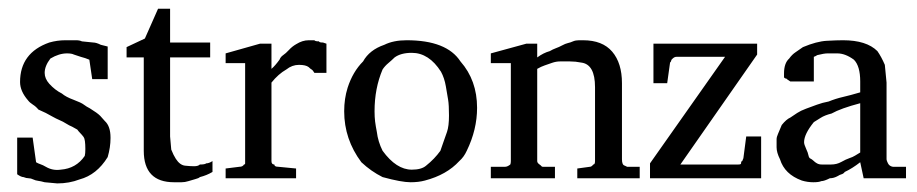

<svg xmlns="http://www.w3.org/2000/svg" viewBox="-20 -415 2135 447"><path d="M214.7 -310.7 230.7 -306.7V-230.7H194.7L188 -276Q178.7 -280 168 -282.7L152 -288Q146.7 -290.7 136 -290.7Q117.3 -290.7 97.3 -278.7Q84 -261.3 84 -245.3Q84 -232 94.7 -220Q108 -205.3 124 -197.3Q133.3 -189.3 151.3 -182.7Q169.3 -176 175.3 -171.3Q181.3 -166.7 189.3 -162.7Q206.7 -152 213.3 -145.3L224 -133.3Q237.3 -121.3 237.3 -94.7V-93.3Q237.3 -72 230.7 -49.3Q205.3 -8 165.3 2.7Q141.3 12 113.3 12L84 9.3Q74.7 6.7 68.7 6Q62.7 5.3 57.3 2.7Q52 0 46.7 0Q41.3 0 34.7 -2.7Q29.3 -2.7 20 -9.3V-94.7H56L64 -37.3Q68 -34.7 74 -32.7Q80 -30.7 86.7 -26.7Q102.7 -17.3 121.3 -20Q157.3 -22.7 177.3 -52Q178.7 -57.3 178.7 -68Q178.7 -90.7 174.7 -96Q170.7 -101.3 166.7 -105.3Q162.7 -109.3 160 -113.3L148 -120Q141.3 -122.7 134 -127.3Q126.7 -132 118.7 -135.3Q110.7 -138.7 101.3 -144Q88 -152 69.3 -160Q64 -166.7 56.7 -171.3Q49.3 -176 45.3 -181.3Q26.7 -202.7 26.7 -224Q26.7 -292 94.7 -316Q113.3 -321.3 132 -321.3H157.3Q165.3 -321.3 170.7 -318.7L197.3 -316Q204 -316 214.7 -310.7Z M460 -34.7Q466.7 -34.7 474.7 -40V-14.7Q461.3 -6.7 445.3 -2.7Q442.7 0 434.7 2Q426.7 4 418.7 6.7Q410.7 9.3 402.7 9.3H385.3Q314.7 9.3 314.7 -64V-281.3H274.7V-305.3L317.3 -325.3L348 -394.7H376V-316H469.3V-281.3H376V-97.3Q376 -97.3 378.7 -66.7Q381.3 -60 384 -54.7Q386.7 -49.3 389.3 -45.3Q398.7 -30.7 410.7 -29.3Q422.7 -28 432 -28Q441.3 -28 445.3 -32Q457.3 -32 460 -34.7Z M732 -316 740 -313.3V-245.3H712Q708 -252 705.3 -253.3Q702.7 -254.7 698.7 -258.7Q692 -264 676 -264Q660 -264 646.7 -253.3Q628 -242.7 612 -222.7V-40Q612 -32 618.7 -32Q618.7 -26.7 628 -26.7L669.3 -22.7V0H505.3V-22.7L537.3 -26.7Q545.3 -26.7 548 -32Q550.7 -32 550.7 -34.7V-268H505.3V-290.7L585.3 -313.3H612V-254.7Q620 -261.3 630.7 -276Q633.3 -282.7 639.3 -286.7Q645.3 -290.7 652.7 -298.7Q660 -306.7 669.3 -312Q684 -321.3 698.7 -321.3H712Q713.3 -318.7 722.7 -318.7Q722.7 -316 732 -316Z M1006.7 -248Q978.7 -292 938.7 -292Q913.3 -292 898.7 -281.3Q892 -274.7 884 -268Q876 -261.3 870.7 -253.3Q852 -209.3 852 -156Q852 -142.7 853.3 -132Q854.7 -121.3 857.3 -108Q860 -85.3 870.7 -64Q902.7 -20 938.7 -20Q961.3 -20 972 -29.3Q992 -45.3 1005.3 -64Q1008 -72 1012 -83.3Q1016 -94.7 1020.7 -108Q1025.3 -121.3 1025.3 -146Q1025.3 -170.7 1023.3 -182.7Q1021.3 -194.7 1018 -214Q1014.7 -233.3 1006.7 -248ZM1052 -272Q1090.7 -228 1090.7 -164Q1090.7 -113.3 1066.7 -64Q1060 -49.3 1049.3 -40Q1020 -8 969.3 5.3Q954.7 9.3 936 9.3Q914.7 9.3 870.7 -2.7Q844 -16 821.3 -37.3Q781.3 -90.7 781.3 -156Q781.3 -185.3 789.3 -210.7Q801.3 -248 825.3 -272Q840 -298.7 874.7 -310.7Q896 -321.3 926.7 -321.3Q1020 -321.3 1052 -272Z M1361.3 -32Q1365.3 -32 1365.3 -40V-212Q1365.3 -265.3 1333.3 -269.3Q1320 -272 1306.7 -272H1284Q1274.7 -272 1265.3 -268.7Q1256 -265.3 1248 -262.7Q1240 -260 1230.7 -254.7V-40Q1230.7 -36 1235.3 -32.7Q1240 -29.3 1240.7 -28Q1241.3 -26.7 1244 -26.7H1272V0H1122.7V-26.7H1156Q1161.3 -26.7 1168 -32Q1169.3 -34.7 1169.3 -40V-268H1122.7V-290.7L1205.3 -313.3H1230.7V-281.3Q1245.3 -292 1260 -296Q1266.7 -300 1274 -302.7Q1281.3 -305.3 1288.7 -309.3Q1296 -313.3 1302 -314.7Q1308 -316 1314 -318.7Q1320 -321.3 1328 -321.3H1337.3Q1382.7 -321.3 1405.3 -294.7Q1428 -268 1428 -221.3V-44Q1428 -30.7 1434.7 -29.3Q1437.3 -28 1440 -26.7H1469.3V0H1324V-22.7L1353.3 -26.7Q1357.3 -26.7 1361.3 -32Z M1708 -40 1710.7 -46.7 1717.3 -97.3H1752V0H1493.3V-34.7L1668 -282.7H1554.7Q1550.7 -282.7 1546.7 -279.3Q1542.7 -276 1542.7 -274Q1542.7 -272 1540 -269.3L1533.3 -221.3H1501.3V-313.3H1742.7V-288L1564 -32H1698.7Q1705.3 -32 1705.3 -34.7Q1705.3 -40 1708 -40Z M1982.7 -174.7Q1937.3 -162.7 1916 -150.7Q1900 -146.7 1890.7 -140.7Q1881.3 -134.7 1874.7 -130.7Q1852 -102.7 1852 -84Q1852 -78.7 1856.7 -68.7Q1861.3 -58.7 1862 -54Q1862.7 -49.3 1865.3 -46.7Q1870.7 -44 1874 -40.7Q1877.3 -37.3 1882 -34.7Q1886.7 -32 1893.3 -32Q1905.3 -32 1914.7 -32Q1928 -32 1938.7 -38Q1949.3 -44 1957.3 -46.7Q1965.3 -49.3 1970.7 -52.7Q1976 -56 1982.7 -60ZM2040 -264 2044 -222.7V-44Q2044 -41.3 2047.3 -34.7Q2050.7 -28 2058.7 -26.7H2089.3V0H1990.7L1982.7 -37.3Q1964 -22.7 1946.7 -14.7Q1944 -10.7 1939.3 -9.3Q1934.7 -8 1930.7 -5.3Q1921.3 0 1912 0Q1898.7 6.7 1892 6.7Q1886.7 9.3 1873.3 9.3Q1860 9.3 1846.7 5.3Q1806.7 -9.3 1796 -44Q1788 -60 1788 -72V-90.7Q1788 -96 1791.3 -103.3Q1794.7 -110.7 1800 -124Q1810.7 -137.3 1820 -141.3Q1828 -146.7 1836 -152Q1844 -157.3 1856.7 -162Q1869.3 -166.7 1882 -171.3Q1894.7 -176 1909.3 -178.7Q1925.3 -185.3 1942.7 -189.3Q1960 -193.3 1982.7 -200V-225.3Q1982.7 -261.3 1968 -276Q1948 -290.7 1929.3 -290.7H1906.7Q1898.7 -290.7 1882.7 -286.7Q1878.7 -284 1874.7 -282.7V-225.3H1820L1812 -230.7Q1812 -232 1810 -232Q1808 -232 1805.3 -234.7V-244Q1805.3 -268 1817.3 -278.7Q1824 -288 1832 -293.3Q1840 -298.7 1849.3 -305.3Q1881.3 -318.7 1904.7 -320Q1928 -321.3 1942.7 -321.3Q1997.3 -321.3 2022.7 -296Q2032 -282.7 2040 -264Z"/></svg>

Font: Peddana
Style: Regular
Weight: 400
Designer: Appaji Ambarisha Darbha
Foundry: Appaji Ambarisha Darbha
Version: Version 1.0.4; ttfautohint (v1.2.25-373a) -l 7 -r 28 -G 50 -